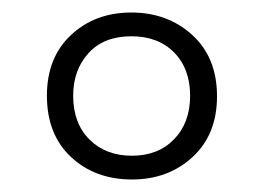

<svg xmlns="http://www.w3.org/2000/svg" viewBox="-20 -743 421 307"><path d="M191 -456Q132 -456 93.5 -492Q55 -528 55 -590Q55 -651 93.5 -687Q132 -723 190 -723Q248 -723 287.5 -687Q327 -651 327 -589Q327 -528 288 -492Q249 -456 191 -456ZM191 -494Q233 -494 258.5 -520.5Q284 -547 284 -590Q284 -633 258.5 -659Q233 -685 190 -685Q146 -685 121.5 -658Q97 -631 97 -590Q97 -546 123 -520Q149 -494 191 -494Z"/></svg>

Font: Noto Sans Gurmukhi Condensed Light
Style: Regular
Weight: 300
Width: 3
Designer: Jelle Bosma - Monotype Design Team
Foundry: Monotype Imaging Inc.
Version: Version 2.004; ttfautohint (v1.8.4.7-5d5b)